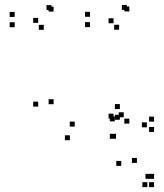

<svg xmlns="http://www.w3.org/2000/svg" viewBox="-20 -542 660 772"><path d="M599.5 210.5V190.5H579.5V210.5ZM599.5 177V157H579.5V177ZM585 177V157H565V177ZM530.5 113V93H510.5V113ZM599.5 -11.5V-31.5H579.5V-11.5ZM570.5 -30V-50H550.5V-30ZM467.5 125V105H447.5V125ZM572.5 210.5V190.5H552.5V210.5ZM462 -60.5V-80.5H442V-60.5ZM462 -103.5V-123.5H442V-103.5ZM280.5 -33V-53H260.5V-33ZM195.5 -123V-143H175.5V-123ZM195.5 -495.5V-515.5H175.5V-495.5ZM187 -501.5V-521.5H167V-501.5ZM39 -474V-494H19V-474ZM39 -432.5V-452.5H19V-432.5ZM156 -422V-442H136V-422ZM133.5 -450V-470H113.5V-450ZM133.5 -113.5V-133.5H113.5V-113.5ZM261 22V2H241V22ZM446.5 16V-4H426.5V16ZM599.5 -11.5V-31.5H579.5V-11.5ZM599.5 -53V-73H579.5V-53ZM477.5 -70.5V-90.5H457.5V-70.5ZM500 -45V-65H480V-45ZM500 -496V-516H480V-496ZM490 -502V-522H470V-502ZM342 -474.5V-494.5H322V-474.5ZM342 -433V-453H322V-433ZM459 -422.5V-442.5H439V-422.5ZM436.5 -448.5V-468.5H416.5V-448.5ZM436.5 -65V-85H416.5V-65ZM441.5 -54V-74H421.5V-54ZM441.5 16V-4H421.5V16Z"/></svg>

Font: Monaspace Xenon Dots Var
Style: Regular
Weight: 400
Designer: Riley Cran and the Lettermatic Team
Version: Version 1.100 (Monaspace Xenon Dots)